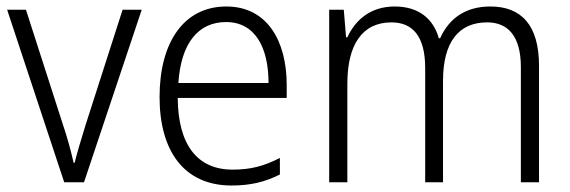

<svg xmlns="http://www.w3.org/2000/svg" viewBox="-20 -562 1757 592"><path d="M178 0H239L417 -532H358L244 -177C231 -135 218 -92 210 -60H207C199 -96 187 -140 173 -181L60 -532H2Z M678 -542C545 -542 472 -429 472 -263C472 -97 547 10 694 10C753 10 797 -1 843 -24V-75C792 -49 752 -39 697 -39C588 -39 529 -116 528 -260H864V-300C864 -437 803 -542 678 -542ZM677 -494C767 -494 808 -415 808 -306H530C538 -430 592 -494 677 -494Z M1492 -542C1416 -542 1365 -506 1337 -444H1333C1316 -505 1270 -542 1197 -542C1121 -542 1075 -499 1051 -447H1047L1040 -532H995V0H1051V-304C1051 -423 1096 -493 1187 -493C1251 -493 1291 -452 1291 -352V0H1346V-313C1346 -432 1394 -493 1482 -493C1546 -493 1586 -451 1586 -355V0H1642V-359C1642 -485 1587 -542 1492 -542Z"/></svg>

Font: Noto Sans Khmer SemiCondensed Light
Style: Regular
Weight: 300
Width: 4
Designer: Danh Hong and the Monotype Design Team
Foundry: Monotype Imaging Inc.
Version: Version 2.004